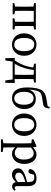

<svg xmlns="http://www.w3.org/2000/svg" viewBox="1424 -2224 1039 3926"><g transform="rotate(90 1943.0 -260.5)"><path d="M44.1 0H272.5V-35.7L172.7 -55.7H149.6L44.1 -35.7V0ZM44.1 -438.9 149.6 -418.9H158.3V-474.5H44.1V-438.9ZM113 0H203.5C201.5 -45 200.5 -146.1 200.5 -210V-264.5C200.5 -328.5 201.5 -429.5 203.5 -474.5H113C115 -429.5 116 -328.5 116 -264.5V-210C116 -146.1 115 -45 113 0ZM158.3 -431.9H468.2V-474.5H158.3V-431.9ZM354 0H582.4V-35.7L482.6 -55.7H459.5L354 -35.7V0ZM422.9 0H513.5C511.5 -45 510.5 -146.1 510.5 -210V-264.5C510.5 -328.5 511.5 -429.5 513.5 -474.5H422.9C424.9 -429.5 425.9 -328.5 425.9 -264.5V-210C425.9 -146.1 424.9 -45 422.9 0ZM468.2 -418.9H482.6L582.4 -438.9V-474.5H468.2V-418.9Z M890.5 13.1C1005.9 13.1 1120 -70.1 1120 -235.5C1120 -400.9 1005.2 -487.7 890.5 -487.7C773.9 -487.7 661 -400.8 661 -235.5C661 -70.2 773.1 13.1 890.5 13.1ZM890.5 -32.3C803.3 -32.3 755.5 -100.9 755.5 -235.4C755.5 -369.8 803.3 -442.2 890.5 -442.2C975.7 -442.2 1025.5 -369.8 1025.5 -235.4C1025.5 -100.9 975.7 -32.3 890.5 -32.3Z M1214.4 -42.4 1266.2 -8.1C1343.1 -139.1 1404 -294.3 1413.9 -474.5H1364.1C1352.2 -295.5 1296 -161.3 1214.4 -42.4ZM1281.7 -438.9 1371.7 -418.9H1385.7V-474.5H1281.7V-438.9ZM1385.7 -431.9H1550.5V-474.5H1385.7V-431.9ZM1507 0H1597.5C1595.5 -45 1594.5 -146.1 1594.5 -210V-264.5C1594.5 -328.5 1595.5 -429.5 1597.5 -474.5H1507C1509 -429.5 1510 -328.5 1510 -264.5V-210C1510 -146.1 1509 -45 1507 0ZM1552.6 -418.9H1567.9L1667.7 -438.9V-474.5H1552.6V-418.9ZM1645.7 0 1596.7 -42.6 1625.5 150.4H1671.9L1677.8 -42.6H1164.4L1169.3 150.4H1215.7L1245.5 -42.6L1196.5 0H1645.7Z M1988.8 13.1C2102.3 13.1 2209.8 -78.2 2209.8 -239.1C2209.8 -400 2114.3 -473.5 2005.9 -473.5C1902.2 -473.5 1834.1 -418.5 1804.8 -318.1L1809.2 -317C1813.3 -425.8 1836.2 -525.7 1870.1 -559.5C1902.6 -592 1957.9 -600.3 2041.9 -612.3C2107 -621.2 2145.2 -628.1 2163.6 -646.5C2183 -665.9 2190.3 -703 2199 -751.5L2172 -759.6L2149.2 -715.7C2110.1 -708.8 2070.6 -701.7 2031.6 -695.8C1939.3 -681.8 1892.9 -668.8 1843.5 -619.4C1790.5 -566.3 1767 -439.2 1767 -301C1767 -81.3 1851.5 13.1 1988.8 13.1ZM1990 -32.3C1915.3 -32.3 1856.7 -98.2 1856.7 -234C1856.7 -366.1 1913.6 -428.1 1988.9 -428.1C2066.2 -428.1 2120.9 -366.2 2120.9 -232.1C2120.9 -97.5 2065.5 -32.3 1990 -32.3Z M2529.5 13.1C2644.9 13.1 2759 -70.1 2759 -235.5C2759 -400.9 2644.2 -487.7 2529.5 -487.7C2412.9 -487.7 2300 -400.8 2300 -235.5C2300 -70.2 2412.1 13.1 2529.5 13.1ZM2529.5 -32.3C2442.3 -32.3 2394.5 -100.9 2394.5 -235.4C2394.5 -369.8 2442.3 -442.2 2529.5 -442.2C2614.7 -442.2 2664.5 -369.8 2664.5 -235.4C2664.5 -100.9 2614.7 -32.3 2529.5 -32.3Z M2828.7 239.3H3086V203.6L2965.1 183.6H2940.7L2828.7 203.6V239.3ZM2908.1 239.3H2995.7C2993.7 168.2 2992.7 96.1 2992.7 26.5V-71.9L2995.7 -78.2V-390.4L2991.6 -393.1L2983.7 -477.7L2968.6 -487.7L2829.2 -427.3V-392L2908.1 -383C2910.1 -343 2911.1 -312.6 2911.1 -257.6V28.4C2911.1 98.1 2910.1 168.2 2908.1 239.3ZM3126.2 13.1C3243 13.1 3331.7 -84.9 3331.7 -239.3C3331.7 -394 3247.5 -487.7 3141.4 -487.7C3080.8 -487.7 3022.9 -457.5 2970 -390.4H2949.2L2958.2 -341.8C3028.9 -410.7 3078.6 -430.8 3116.5 -430.8C3189.6 -430.8 3241.9 -359 3241.9 -230.7C3241.9 -102.3 3181 -43.6 3106 -43.6C3056.9 -43.6 3010 -70.9 2958.6 -136.3L2949.6 -83.1H2969.9C3018.4 -8.5 3072.2 13.1 3126.2 13.1Z M3556 13.1C3617.6 13.1 3651.5 -15 3710.8 -74.5H3740.5L3726.8 -125.1C3645.3 -64.5 3624.6 -52.8 3590.5 -52.8C3545.2 -52.8 3510.7 -73.9 3510.7 -126.7C3510.7 -156.8 3521.8 -194.5 3609.3 -228.6C3639.2 -240.7 3697.9 -259.5 3743.1 -268.6V-304.9C3693.2 -295.8 3629.8 -277.8 3587.8 -262.9C3452.7 -214.2 3422.1 -168.9 3422.1 -112C3422.1 -29.1 3482.7 13.1 3556 13.1ZM3792.9 10.2C3828.4 10.2 3855.9 -3.2 3879.9 -42.2L3859.6 -63.9C3848.5 -50.7 3837.7 -41.9 3821.1 -41.9C3798.5 -41.9 3784.9 -57.5 3784.9 -101.1V-313.8C3784.9 -440.2 3734.8 -487.7 3630.4 -487.7C3527.9 -487.7 3453.5 -440.1 3435.3 -363.7C3437.6 -338.3 3454.1 -323.1 3481.6 -323.1C3509.2 -323.1 3525.2 -339.8 3533.9 -370.9L3558.8 -455.9L3517.1 -424.5C3554.5 -439.3 3584.3 -442.3 3607.3 -442.3C3673.2 -442.3 3700.6 -418.2 3700.6 -320.7V-91.4C3701.1 -29.5 3737.2 10.2 3792.9 10.2Z"/></g></svg>

Font: Source Serif Variable
Style: Regular
Weight: 389
Designer: Frank Grießhammer
Foundry: Adobe Systems Incorporated
Version: Version 3.001;hotconv 1.0.111;makeotfexe 2.5.65597